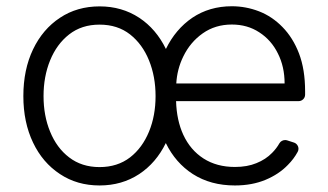

<svg xmlns="http://www.w3.org/2000/svg" viewBox="-20 -573 1035 605"><path d="M169 -24.5Q114.3 -60.4 84.2 -123.6Q53.6 -187.5 53.6 -270.2Q53.6 -353.7 84.2 -417.6Q114.7 -481.2 169 -517Q223 -552.9 294 -552.9Q364 -552.9 418.7 -517Q471.9 -481.9 502.8 -418.7Q533 -480.8 585.9 -517Q639.9 -553.3 710.6 -553.3Q754.6 -553.3 796.2 -537.3Q837.4 -521.3 870 -487.9Q903.1 -454.2 922.2 -404.5Q941.4 -354 941.4 -285.5V-274.9Q941.4 -266.3 935.4 -260.3Q929.3 -254.3 920.5 -254.3H534.8Q536.6 -193.9 557.5 -148.4Q579.9 -100.1 621.4 -73.5Q663 -46.9 720.2 -46.9Q759.2 -46.9 788 -58.9Q817.5 -70.7 837.4 -91.3Q851.2 -105.1 860.4 -121.4Q863.3 -126.4 868.3 -129.1Q873.2 -131.7 878.6 -131.7Q881.7 -131.7 884.9 -130.7L905.9 -123.9Q912.6 -121.8 916.5 -116.3Q920.5 -110.8 920.5 -104Q920.5 -99.1 918 -94.5Q905.9 -72.1 887.1 -53.3Q859 -24.1 816.8 -6.4Q774.1 11.4 720.2 11.4Q643.8 11.4 587.7 -24.5Q533 -59.7 502.5 -122.2Q471.9 -59.7 418.7 -24.5Q364 11.4 293.7 11.4Q223 11.4 169 -24.5ZM137.8 -158.4Q158.7 -106.9 197.8 -77.1Q237.6 -46.5 293.7 -46.5Q350.1 -46.5 389.9 -77.1Q428.6 -107.2 449.6 -158.4Q470.2 -208.5 470.2 -270.2Q470.2 -331.7 449.6 -382.5Q429 -433.6 389.9 -464.5Q350.5 -495.4 293.7 -495.4Q237.2 -495.4 197.8 -464.5Q158.7 -433.9 137.8 -382.5Q117.2 -331.7 117.2 -270.2Q117.2 -208.5 137.8 -158.4ZM876.8 -310Q876.8 -362.9 855.5 -404.8Q834.9 -446.7 796.9 -471.2Q759.6 -495.7 710.6 -495.7Q658.4 -495.7 619 -468Q579.5 -440.3 557.5 -394.9Q538 -355.1 535.5 -310Z"/></svg>

Font: DeltaSans Light
Style: Regular
Weight: 300
Designer: Rasmus Andersson
Foundry: rsms
Version: Version 3.012